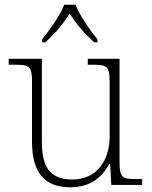

<svg xmlns="http://www.w3.org/2000/svg" viewBox="-20 -786 645 816"><path d="M159 -619V-606H173C220 -650 246 -682 276 -728C306 -682 333 -650 380 -606H394V-619C363 -657 318 -721 301 -766H253C236 -721 190 -657 159 -619ZM279 10C363 10 414 -32 444 -89H448L453 0H584V-25H558C501 -25 488 -30 488 -97V-536H353V-511H368C435 -511 446 -506 446 -438V-205C446 -107 393 -23 287 -23C183 -23 158 -90 158 -183V-536H17V-511H38C105 -511 116 -506 116 -439V-184C116 -51 170 10 279 10Z"/></svg>

Font: Noto Serif Georgian ExtraLight
Style: Regular
Weight: 200
Designer: Monotype Design Team, Akaki Razmadze
Foundry: Google LLC
Version: Version 2.003